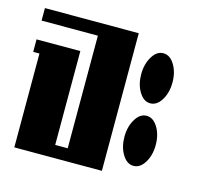

<svg xmlns="http://www.w3.org/2000/svg" viewBox="-74 -517 607 593"><g transform="rotate(15 230.0 -220.0)"><path d="M0 -440H300V0H20V-300H0V-340H140V-40H180V-400H0Z M355 -377Q369 -400 390 -400Q411 -400 425.5 -376.5Q440 -353 440 -320Q440 -287 425.5 -263.5Q411 -240 390 -240Q369 -240 354.5 -263.5Q340 -287 340 -320Q340 -353 355 -377ZM355 -177Q369 -200 390 -200Q411 -200 425.5 -176.5Q440 -153 440 -120Q440 -87 425.5 -63.5Q411 -40 390 -40Q369 -40 354.5 -63.5Q340 -87 340 -120Q340 -153 355 -177Z"/></g></svg>

Font: SOV_poster
Style: Bold
Weight: 700
Version: Version 1.00